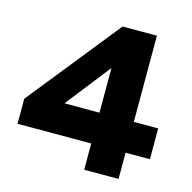

<svg xmlns="http://www.w3.org/2000/svg" viewBox="-102 -790 890 891"><g transform="rotate(15 343.0 -344.0)"><path d="M379 -688 456 -587 211 -274H661V-126H25V-246ZM379 -688H544V0H379Z"/></g></svg>

Font: Roundo Variable
Style: Regular
Weight: 200
Designer: Shiva Nallaperumal
Foundry: Indian Type Foundry
Version: Version 2.000